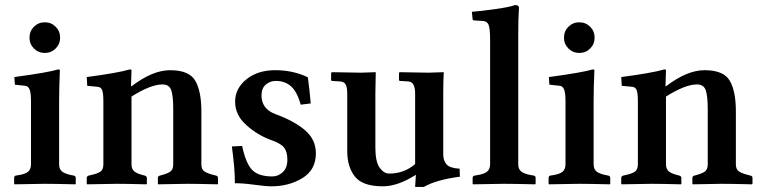

<svg xmlns="http://www.w3.org/2000/svg" viewBox="-20 -718 2977 750"><path d="M210.9 -321.3V-77.1Q210.9 -57.1 222.4 -48.1Q233.9 -39.1 257.8 -34.2L268.1 -32.2Q275.9 -30.3 275.9 -22.9V0L273.9 2Q192.9 0 153.8 0L37.1 2L35.2 0V-22.9Q35.2 -30.8 42 -32.2L54.2 -34.2Q79.1 -38.1 90.1 -47.6Q101.1 -57.1 101.1 -77.1V-320.8Q101.1 -356 95.5 -368.9Q89.8 -381.8 79.1 -382.8L38.1 -387.2L36.1 -417Q169.9 -435.1 207 -446.8Q213.9 -446.8 213.9 -443.8Q210.9 -371.1 210.9 -321.3ZM112.5 -528.6Q95.2 -545.9 95.2 -571Q95.2 -596.2 112.5 -613.5Q129.9 -630.9 155 -630.9Q180.2 -630.9 197.5 -613.5Q214.8 -596.2 214.8 -571Q214.8 -545.9 197.5 -528.6Q180.2 -511.2 155 -511.2Q129.9 -511.2 112.5 -528.6Z M493.7 -380.9Q575.7 -443.8 644.5 -443.8Q718.8 -443.8 742.7 -402.8Q766.6 -361.8 766.6 -283.2V-76.2Q766.6 -57.1 777.6 -49.1Q788.6 -41 815.4 -34.2L823.7 -32.2Q831.5 -30.3 831.5 -22.9V0L829.6 2Q749.5 0 710.4 0L598.6 2L596.7 0V-22.9Q596.7 -29.8 604.5 -32.2L608.9 -33.2Q634.8 -40 645.8 -48.1Q656.7 -56.2 656.7 -76.2V-290Q656.7 -344.2 648.7 -366.2Q640.6 -388.2 614.7 -388.2Q568.8 -388.2 493.7 -340.8V-76.2Q493.7 -57.1 505.1 -48.1Q516.6 -39.1 541.5 -33.2L545.4 -32.2Q553.2 -30.3 553.7 -22.9V0L551.8 2Q475.6 0 436.5 0L320.8 2L318.8 0V-22.9Q318.8 -29.8 326.7 -32.2L335.4 -34.2Q362.3 -40 373 -48.1Q383.8 -56.2 383.8 -76.2V-320.8Q383.8 -356 378.7 -366.9Q373.5 -377.9 361.8 -378.9L320.8 -382.8L318.8 -417Q440.9 -433.1 486.8 -446.8Q493.7 -446.8 493.7 -443.8L491.7 -380.9Z M885.7 -146 925.8 -147.9Q939.9 -81.1 964.4 -54.9Q988.8 -28.8 1043.5 -28.8Q1066.4 -28.8 1084.5 -45.4Q1102.5 -62 1102.5 -94.2Q1102.5 -125 1089.6 -141.6Q1076.7 -158.2 1036.6 -171.9Q986.8 -189.9 942.6 -229Q898.4 -268.1 898.4 -320.8Q898.4 -372.6 942.6 -408.2Q986.8 -443.8 1054.7 -443.8Q1125.5 -443.8 1182.6 -416Q1189.5 -366.2 1193.8 -314L1154.8 -309.1Q1140.6 -359.9 1116.7 -380.9Q1092.8 -401.9 1057.6 -401.9Q1034.7 -401.9 1018.1 -387.5Q1001.5 -373 1001.5 -345.2Q1001.5 -292 1056.6 -272Q1129.9 -245.1 1171.9 -209Q1213.9 -172.9 1213.9 -119.1Q1213.9 -54.2 1161.1 -22.2Q1108.4 9.8 1040.5 9.8Q1017.6 9.8 971.2 3.4Q924.8 -2.9 897.5 -2Q897.9 -57.1 885.7 -146Z M1711.4 -115.2Q1711.4 -89.4 1724.9 -75.2Q1738.3 -61 1775.4 -59.1L1776.4 -27.8Q1683.6 -15.6 1635.7 12.2H1601.6L1604.5 -35.2Q1533.7 9.8 1475.6 9.8Q1396.5 9.8 1366.5 -28.1Q1336.4 -65.9 1336.4 -127.9V-352.1Q1336.4 -376 1330.6 -387.5Q1324.7 -398.9 1307.6 -399.9L1276.4 -401.9L1273.4 -403.8V-434.1L1278.3 -436Q1357.4 -434.1 1389.6 -434.1L1447.8 -436Q1446.8 -391.1 1446.3 -354V-142.1Q1446.3 -85.9 1462.9 -63Q1479.5 -40 1500.5 -40Q1558.6 -40 1601.6 -77.1V-352.1Q1601.6 -399.9 1573.7 -399.9L1542.5 -401.9L1538.6 -403.8V-434.1L1542.5 -436Q1626.5 -434.1 1653.3 -434.1L1713.4 -436Q1711.4 -394 1711.4 -354Z M1894.5 -563Q1894.5 -608.9 1887.9 -622.6Q1881.3 -636.2 1864.3 -636.2L1832.5 -638.2Q1826.7 -638.2 1826.2 -643.1L1823.2 -671.9Q1860.4 -674.8 1917.2 -682.9Q1974.1 -690.9 1991.2 -698.2Q2007.3 -698.2 2007.3 -688Q2004.4 -647.9 2004.4 -583V-77.1Q2004.4 -57.1 2015.9 -48.1Q2027.3 -39.1 2053.2 -34.2L2064.5 -32.2Q2072.3 -31.2 2072.3 -22.9V0L2070.3 2Q1986.3 0 1947.3 0L1828.1 2L1826.2 0V-22.9Q1826.2 -30.8 1834.5 -32.2L1846.2 -34.2Q1871.1 -38.1 1882.8 -47.6Q1894.5 -57.1 1894.5 -77.1Z M2298.8 -321.3V-77.1Q2298.8 -57.1 2310.3 -48.1Q2321.8 -39.1 2345.7 -34.2L2356 -32.2Q2363.8 -30.3 2363.8 -22.9V0L2361.8 2Q2280.8 0 2241.7 0L2125 2L2123 0V-22.9Q2123 -30.8 2129.9 -32.2L2142.1 -34.2Q2167 -38.1 2178 -47.6Q2189 -57.1 2189 -77.1V-320.8Q2189 -356 2183.3 -368.9Q2177.7 -381.8 2167 -382.8L2126 -387.2L2124 -417Q2257.8 -435.1 2294.9 -446.8Q2301.8 -446.8 2301.8 -443.8Q2298.8 -371.1 2298.8 -321.3ZM2200.4 -528.6Q2183.1 -545.9 2183.1 -571Q2183.1 -596.2 2200.4 -613.5Q2217.8 -630.9 2242.9 -630.9Q2268.1 -630.9 2285.4 -613.5Q2302.7 -596.2 2302.7 -571Q2302.7 -545.9 2285.4 -528.6Q2268.1 -511.2 2242.9 -511.2Q2217.8 -511.2 2200.4 -528.6Z M2581.5 -380.9Q2663.6 -443.8 2732.4 -443.8Q2806.6 -443.8 2830.6 -402.8Q2854.5 -361.8 2854.5 -283.2V-76.2Q2854.5 -57.1 2865.5 -49.1Q2876.5 -41 2903.3 -34.2L2911.6 -32.2Q2919.4 -30.3 2919.4 -22.9V0L2917.5 2Q2837.4 0 2798.3 0L2686.5 2L2684.6 0V-22.9Q2684.6 -29.8 2692.4 -32.2L2696.8 -33.2Q2722.7 -40 2733.6 -48.1Q2744.6 -56.2 2744.6 -76.2V-290Q2744.6 -344.2 2736.6 -366.2Q2728.5 -388.2 2702.6 -388.2Q2656.7 -388.2 2581.5 -340.8V-76.2Q2581.5 -57.1 2593 -48.1Q2604.5 -39.1 2629.4 -33.2L2633.3 -32.2Q2641.1 -30.3 2641.6 -22.9V0L2639.6 2Q2563.5 0 2524.4 0L2408.7 2L2406.7 0V-22.9Q2406.7 -29.8 2414.6 -32.2L2423.3 -34.2Q2450.2 -40 2460.9 -48.1Q2471.7 -56.2 2471.7 -76.2V-320.8Q2471.7 -356 2466.6 -366.9Q2461.4 -377.9 2449.7 -378.9L2408.7 -382.8L2406.7 -417Q2528.8 -433.1 2574.7 -446.8Q2581.5 -446.8 2581.5 -443.8L2579.6 -380.9Z"/></svg>

Font: Linux Libertine
Style: Semibold
Weight: 600
Designer: Philipp H. Poll
Foundry: Philipp H. Poll
Version: Version 5.1.2 ; ttfautohint (v0.9)